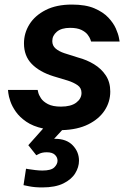

<svg xmlns="http://www.w3.org/2000/svg" viewBox="-20 -560 572 841"><path d="M165 261Q132 261 107.5 256Q83 251 83 251L94 179Q94 179 106 181Q118 183 135 185Q152 187 166 187Q204 187 218 173Q232 159 232 144Q232 129 220.5 118Q209 107 185 107Q165 107 152 113.5Q139 120 139 120L104 76L169 3Q124 -7 95 -27Q66 -47 49.5 -70.5Q33 -94 25.5 -116Q18 -138 16.5 -152Q15 -166 15 -166H145Q145 -166 147.5 -155Q150 -144 159.5 -129.5Q169 -115 190 -104Q211 -93 247 -93Q291 -93 314 -110.5Q337 -128 337 -153Q337 -175 319.5 -187Q302 -199 277 -207L214 -226Q153 -245 119 -280Q85 -315 85 -370Q85 -415 109 -453.5Q133 -492 180 -516Q227 -540 295 -540Q355 -540 393.5 -523.5Q432 -507 454.5 -483Q477 -459 487.5 -435Q498 -411 501 -394.5Q504 -378 504 -378H379Q379 -378 376 -387Q373 -396 364 -408Q355 -420 336.5 -429Q318 -438 287 -438Q249 -438 229 -421Q209 -404 209 -380Q209 -360 223.5 -347.5Q238 -335 262 -327L322 -308Q360 -298 392 -278.5Q424 -259 443.5 -229.5Q463 -200 463 -159Q463 -114 438.5 -76.5Q414 -39 367 -15.5Q320 8 252 10L217 48H221Q271 48 298.5 76.5Q326 105 326 144Q326 172 309.5 199Q293 226 257.5 243.5Q222 261 165 261Z"/></svg>

Font: Be Vietnam Pro SemiBold
Style: Italic
Weight: 600
Italic angle: -12°
Designer: Lam Bao, Tony Le, Vietanh Nguyen
Foundry: Yellow Type Foundry
Version: Version 1.002; ttfautohint (v1.8.3)